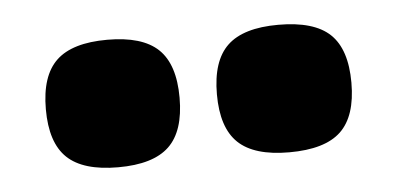

<svg xmlns="http://www.w3.org/2000/svg" viewBox="-28 -783 509 246"><g transform="rotate(-5 226.5 -660.0)"><path d="M50.5 -722.5Q71 -742 116 -742Q161 -742 181.5 -722.5Q202 -703 202 -660Q202 -617 181.5 -597.5Q161 -578 116 -578Q71 -578 50.5 -597.5Q30 -617 30 -660Q30 -703 50.5 -722.5ZM336 -742Q382 -742 402.5 -722.5Q423 -703 423 -660Q423 -617 402.5 -597.5Q382 -578 336 -578Q291 -578 270.5 -597.5Q250 -617 250 -660Q250 -703 270.5 -722.5Q291 -742 336 -742Z"/></g></svg>

Font: Fivo Sans
Style: Regular
Weight: 700
Designer: Alexander Slobzheninov
Foundry: Alexander Slobzheninov
Version: 1.0